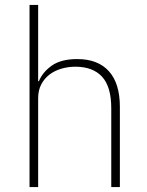

<svg xmlns="http://www.w3.org/2000/svg" viewBox="-20 -760 599 780"><path d="M100 -740H135V-430H138Q153 -467 190.5 -493.5Q228 -520 294 -520Q378 -520 422.5 -470.5Q467 -421 467 -326V0H432V-320Q432 -408 394.5 -448.5Q357 -489 286 -489Q257 -489 229.5 -481Q202 -473 181 -457Q160 -441 147.5 -417Q135 -393 135 -361V0H100Z"/></svg>

Font: IBM Plex Sans Devanagari ExtraLight
Style: Regular
Weight: 200
Designer: Mike Abbink, Paul van der Laan, Pieter van Rosmalen, Erin McLaughlin
Foundry: Bold Monday
Version: Version 1.1